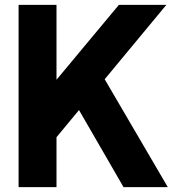

<svg xmlns="http://www.w3.org/2000/svg" viewBox="-20 -765 707 785"><path d="M56 -745H211V-439L466 -745H660L408 -441L666 0H485L303 -315L211 -204V0H56Z"/></svg>

Font: BLUETTI 2.0
Style: Bold
Weight: 700
Designer: Stijn de Vries
Foundry: tokotype
Version: Version 2.005;October 31, 2023;FontCreator 14.0.0.2814 64-bi